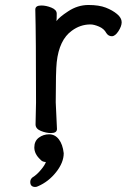

<svg xmlns="http://www.w3.org/2000/svg" viewBox="-20 -512 540 762"><path d="M182.1 16.1Q163.1 16.1 142.1 7.6Q121.1 -1 121.1 -18.1L123 -106Q123 -367.2 120.1 -474.1Q120.1 -490.2 144 -490.2Q163.1 -490.2 184.1 -481.7Q205.1 -473.1 205.1 -458Q205.1 -436 204.1 -428.2Q214.8 -443.8 250 -466.8Q288.1 -492.2 331.1 -492.2Q373 -492.2 399.9 -481.7Q426.8 -471.2 444.8 -456.1Q462.9 -440.9 462.9 -423.8Q462.9 -408.2 450 -388.2Q437 -368.2 423.8 -368.2Q410.2 -368.2 401.9 -380.9Q393.1 -397.9 373 -406.5Q353 -415 338.9 -415Q298.8 -415 265.1 -390.1Q214.8 -354 205.1 -265.1Q201.2 -230 201.2 -106L206.1 0Q206.1 16.1 182.1 16.1ZM120.1 230Q100.1 230 100.1 210Q100.1 200.2 107.9 192.9Q127 181.2 143.1 161.1Q158.2 143.1 162.1 130.9Q147.9 130.9 140.1 121.1Q116.2 99.1 116.2 73.2Q116.2 47.9 134 34.4Q151.9 21 174.8 21Q198.2 21 213.6 41Q229 61 232.9 96.2Q232.9 132.8 202.9 170.9Q172.9 209 130.9 227.1Q125 230 120.1 230Z"/></svg>

Font: LXGW WenKai Mono GB Screen
Style: Regular
Weight: 400
Monospace: yes
Designer: LXGW / Fontworks Inc.
Foundry: LXGW / Fontworks Inc.
Version: Version 1.510;January 18,2025